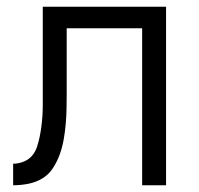

<svg xmlns="http://www.w3.org/2000/svg" viewBox="-20 -550 590 570"><path d="M402 0V-466H178V-270Q178 -248 177.5 -225.5Q177 -203 175 -180.5Q173 -158 169 -135.5Q165 -113 157.5 -92Q150 -71 137.5 -51.5Q125 -32 106 -20.5Q87 -9 64.5 -4.5Q42 0 19 0V-64Q35 -64 50 -70Q65 -76 75 -87.5Q85 -99 90 -114.5Q95 -130 98 -145Q101 -160 103 -175.5Q105 -191 106 -207Q107 -223 107 -238.5Q107 -254 107 -270V-530H473V0Z"/></svg>

Font: Lode
Style: Regular
Weight: 400
Monospace: yes
Designer: Belleve Invis
Foundry: Belleve Invis
Version: Version 29.2.0; ttfautohint (v1.8.3)